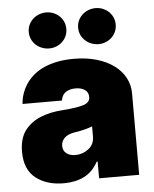

<svg xmlns="http://www.w3.org/2000/svg" viewBox="-55 -820 700 875"><g transform="rotate(-5 295.5 -382.5)"><path d="M24.1 -150.6Q24.1 -210.6 50.8 -247.2Q78.5 -283.7 122.5 -301.8Q166.5 -320 224.4 -323.9Q258.9 -326.3 283 -330.1Q307.2 -333.8 322.1 -338.8Q350.9 -348.4 350.9 -372.2V-373.6Q350.9 -394.9 334.5 -406.2Q318.2 -417.6 292.6 -417.6Q264.6 -417.6 247 -405.5Q229.4 -393.5 225.9 -367.9H45.5Q49 -417.6 77.4 -459.9Q91.6 -480.8 112.2 -498Q132.8 -515.3 160 -527.3Q187.1 -539.4 221.1 -546Q255 -552.6 295.5 -552.6Q354 -552.6 400.6 -538.7Q447.1 -524.9 479.6 -500.7Q512.1 -476.6 529.5 -443.9Q546.9 -411.2 546.9 -373.6V0H363.6V-76.7H359.4Q334.5 -30.9 294.7 -11.2Q255 8.5 201.7 8.5Q123.6 8.5 73.9 -30.5Q24.1 -69.6 24.1 -150.6ZM188.9 -774.1Q206.3 -774.1 221.8 -767.9Q237.2 -761.7 248.9 -750.7Q260.7 -739.7 267.4 -724.6Q274.1 -709.5 274.1 -691.8Q274.1 -674 267.4 -658.9Q260.7 -643.8 248.9 -632.8Q237.2 -621.8 221.8 -615.6Q206.3 -609.4 188.9 -609.4Q171.5 -609.4 155.7 -615.6Q139.9 -621.8 128 -632.8Q116.1 -643.8 109.2 -658.9Q102.3 -674 102.3 -691.8Q102.3 -709.5 109.2 -724.6Q116.1 -739.7 128 -750.7Q139.9 -761.7 155.7 -767.9Q171.5 -774.1 188.9 -774.1ZM328.1 -691.8Q328.1 -709.5 335 -724.6Q342 -739.7 353.9 -750.7Q365.8 -761.7 381.6 -767.9Q397.4 -774.1 414.8 -774.1Q432.2 -774.1 447.6 -767.9Q463.1 -761.7 474.8 -750.7Q486.5 -739.7 493.3 -724.6Q500 -709.5 500 -691.8Q500 -674 493.3 -658.9Q486.5 -643.8 474.8 -632.8Q463.1 -621.8 447.6 -615.6Q432.2 -609.4 414.8 -609.4Q397.4 -609.4 381.6 -615.6Q365.8 -621.8 353.9 -632.8Q342 -643.8 335 -658.9Q328.1 -674 328.1 -691.8ZM265.6 -115.1Q298.7 -115.1 325.6 -135.7Q352.3 -155.9 352.3 -193.2V-238.6Q337.4 -232.6 318 -227.6Q298.7 -222.7 274.1 -218.8Q240.1 -213.8 224.4 -198.3Q208.8 -182.9 208.8 -161.9Q208.8 -139.2 224.8 -127.1Q240.8 -115.1 265.6 -115.1Z"/></g></svg>

Font: Inter P Black
Style: Regular
Weight: 900
Designer: Rasmus Andersson
Foundry: rsms
Version: Version 3.018;git-588b23468